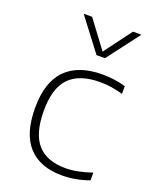

<svg xmlns="http://www.w3.org/2000/svg" viewBox="-151 -891 784 984"><g transform="rotate(20 241.0 -399.5)"><path d="M62.5 -270Q62.5 -411 130.8 -479.8Q199 -548.5 330.5 -548.5Q363 -548.5 395.8 -544Q428.5 -539.5 456.5 -531V-489Q424.5 -498 394.8 -502.8Q365 -507.5 332 -507.5Q219.5 -507.5 164.5 -451.2Q109.5 -395 109.5 -272Q109.5 -147 160.8 -89.5Q212 -32 313.5 -32Q377 -32 456.5 -59.5V-17.5Q384 9 309 9Q189.5 9 126 -60.2Q62.5 -129.5 62.5 -270ZM400.5 -808H446.5L312 -631H266L131.5 -808H177.5L289 -658.5Z"/></g></svg>

Font: Encode Sans Expanded ExtraLight
Style: Regular
Weight: 275
Width: 7
Designer: Multiple Designers
Foundry: Impallari Type
Version: Version 2.000